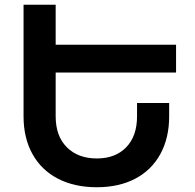

<svg xmlns="http://www.w3.org/2000/svg" viewBox="-20 -777 820 807"><path d="M214 -472V-288Q214 -205 261 -158Q308 -111 387 -111Q465 -111 510.5 -158Q556 -205 556 -288V-344H691V-288Q691 -197 654 -129.5Q617 -62 548.5 -26Q480 10 387 10Q293 10 223.5 -26Q154 -62 116.5 -129.5Q79 -197 79 -288V-757H214V-589H720V-472Z"/></svg>

Font: Montserrat arm2 Medium
Style: Regular
Weight: 500
Designer: Julieta Ulanovsky
Foundry: Julieta Ulanovsky
Version: Version 6.000